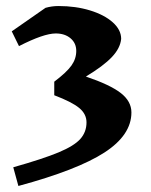

<svg xmlns="http://www.w3.org/2000/svg" viewBox="-20 -847 501 637"><path d="M416 -474Q416 -399 326.5 -341Q237 -283 41 -230L24 -292Q123 -320 174.5 -341.5Q226 -363 246.5 -386Q267 -409 267 -441Q267 -469 242.5 -489Q218 -509 160 -531V-576Q201 -607 217 -629.5Q233 -652 233 -678Q233 -704 214 -720Q195 -736 165 -736Q125 -736 43 -694L19 -743L131 -821Q152 -827 174 -827Q231 -827 278.5 -812.5Q326 -798 354 -773Q382 -748 382 -718Q379 -687 351 -657.5Q323 -628 265 -593Q345 -566 380.5 -538.5Q416 -511 416 -474Z"/></svg>

Font: Inknut Antiqua
Style: Bold
Weight: 700
Designer: Claus Eggers Sørensen
Foundry: Claus Eggers Sørensen
Version: Version 1.003; ttfautohint (v1.8.2) -l 8 -r 50 -G 200 -x 14 